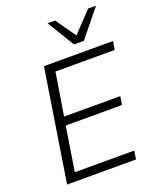

<svg xmlns="http://www.w3.org/2000/svg" viewBox="-168 -1036 935 1136"><g transform="rotate(-20 300.0 -468.0)"><path d="M54 0 165 -705H600L591 -652H218L175 -384H529L520 -331H166L122 -53H496L488 0ZM376 -765 272 -936H319L408 -810L527 -936H577L438 -765Z"/></g></svg>

Font: Nunito Sans 12pt ExtraLight 12pt Light
Style: Italic
Weight: 300
Italic angle: -9°
Version: Version 3.101;gftools[0.9.27]